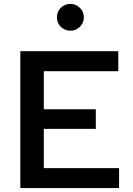

<svg xmlns="http://www.w3.org/2000/svg" viewBox="-20 -962 681 982"><path d="M84 0V-700H585V-598H204V-403H470V-303H204V-102H589V0ZM340 -805Q311 -805 291 -825Q271 -845 271 -873Q271 -902 291 -922Q311 -942 340 -942Q368 -942 388.5 -922Q409 -902 409 -873Q409 -845 388.5 -825Q368 -805 340 -805Z"/></svg>

Font: Red Hat Text Medium
Style: Regular
Weight: 500
Designer: Pentagram, MCKL
Foundry: Pentagram, MCKL
Version: Version 1.023